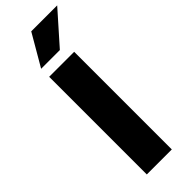

<svg xmlns="http://www.w3.org/2000/svg" viewBox="-313 -991 1015 1015"><g transform="rotate(-45 194.0 -483.5)"><path d="M194 -967H388L231 -790H91ZM91 0V-730H278V0Z"/></g></svg>

Font: M PLUS 1p ExtraBold
Style: Regular
Weight: 800
Version: Version 1.062